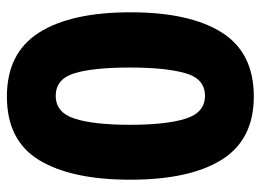

<svg xmlns="http://www.w3.org/2000/svg" viewBox="-122 -644 773 570"><g transform="rotate(-90 265.0 -358.5)"><path d="M264 8Q136 8 76.5 -87Q17 -182 17 -359Q17 -533 75 -629Q133 -725 264 -725Q393 -725 453.5 -630Q514 -535 514 -358Q514 -182 454 -87Q394 8 264 8ZM266 -137Q317 -137 333.5 -196Q350 -255 350 -359Q350 -469 333 -524.5Q316 -580 266 -580Q216 -580 198 -523Q180 -466 180 -359Q180 -253 198 -195Q216 -137 266 -137Z"/></g></svg>

Font: Noto Sans Mono Condensed Black
Style: Regular
Weight: 900
Width: 3
Designer: Monotype Design Team
Foundry: Monotype Imaging Inc.
Version: Version 2.014